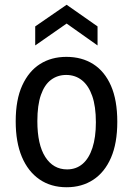

<svg xmlns="http://www.w3.org/2000/svg" viewBox="-20 -774 559 807"><path d="M260 13Q194 13 146 -20Q98 -53 72 -114.5Q46 -176 46 -264Q46 -355 73.5 -415Q101 -475 148.5 -505Q196 -535 259 -535Q324 -535 372 -504.5Q420 -474 446.5 -413.5Q473 -353 473 -262Q473 -172 446.5 -111Q420 -50 372 -18.5Q324 13 260 13ZM262 -62Q300 -62 327 -85Q354 -108 368.5 -152.5Q383 -197 383 -260Q383 -327 367.5 -371Q352 -415 324 -437Q296 -459 258 -459Q222 -459 194.5 -438.5Q167 -418 152 -375Q137 -332 137 -265Q137 -166 170.5 -114Q204 -62 262 -62ZM128 -583V-663L260 -754L390 -663V-583L260 -675Z"/></svg>

Font: Bricolage Grotesque SemiCondensed
Style: Regular
Weight: 400
Width: 4
Designer: Mathieu Triay
Foundry: Atelier Triay
Version: Version 1.001;gftools[0.9.33.dev8+g029e19f]